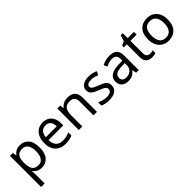

<svg xmlns="http://www.w3.org/2000/svg" viewBox="211 -1900 3381 3381"><g transform="rotate(-45 1901.5 -209.5)"><path d="M340 -546Q439 -546 499.5 -477Q560 -408 560 -269Q560 -132 499.5 -61Q439 10 339 10Q277 10 236.5 -13.5Q196 -37 173 -68H167Q169 -51 171 -25Q173 1 173 20V240H85V-536H157L169 -463H173Q197 -498 236 -522Q275 -546 340 -546ZM324 -472Q242 -472 208.5 -426Q175 -380 173 -286V-269Q173 -170 205.5 -116.5Q238 -63 326 -63Q375 -63 406.5 -90Q438 -117 453.5 -163.5Q469 -210 469 -270Q469 -362 433.5 -417Q398 -472 324 -472Z M907 -546Q976 -546 1025.5 -516Q1075 -486 1101.5 -431.5Q1128 -377 1128 -304V-251H761Q763 -160 807.5 -112.5Q852 -65 932 -65Q983 -65 1022.5 -74.5Q1062 -84 1104 -102V-25Q1063 -7 1023 1.5Q983 10 928 10Q852 10 793.5 -21Q735 -52 702.5 -113.5Q670 -175 670 -264Q670 -352 699.5 -415Q729 -478 782.5 -512Q836 -546 907 -546ZM906 -474Q843 -474 806.5 -433.5Q770 -393 763 -321H1036Q1035 -389 1004 -431.5Q973 -474 906 -474Z M1522 -546Q1618 -546 1667 -499.5Q1716 -453 1716 -349V0H1629V-343Q1629 -472 1509 -472Q1420 -472 1386 -422Q1352 -372 1352 -278V0H1264V-536H1335L1348 -463H1353Q1379 -505 1425 -525.5Q1471 -546 1522 -546Z M2231 -148Q2231 -70 2173 -30Q2115 10 2017 10Q1961 10 1920.5 1Q1880 -8 1849 -24V-104Q1881 -88 1926.5 -74.5Q1972 -61 2019 -61Q2086 -61 2116 -82.5Q2146 -104 2146 -140Q2146 -160 2135 -176Q2124 -192 2095.5 -208Q2067 -224 2014 -244Q1962 -264 1925 -284Q1888 -304 1868 -332Q1848 -360 1848 -404Q1848 -472 1903.5 -509Q1959 -546 2049 -546Q2098 -546 2140.5 -536.5Q2183 -527 2220 -510L2190 -440Q2156 -454 2119 -464Q2082 -474 2043 -474Q1989 -474 1960.5 -456.5Q1932 -439 1932 -409Q1932 -387 1945 -371.5Q1958 -356 1988.5 -341.5Q2019 -327 2070 -307Q2121 -288 2157 -268Q2193 -248 2212 -219.5Q2231 -191 2231 -148Z M2564 -545Q2662 -545 2709 -502Q2756 -459 2756 -365V0H2692L2675 -76H2671Q2636 -32 2597.5 -11Q2559 10 2491 10Q2418 10 2370 -28.5Q2322 -67 2322 -149Q2322 -229 2385 -272.5Q2448 -316 2579 -320L2670 -323V-355Q2670 -422 2641 -448Q2612 -474 2559 -474Q2517 -474 2479 -461.5Q2441 -449 2408 -433L2381 -499Q2416 -518 2464 -531.5Q2512 -545 2564 -545ZM2590 -259Q2490 -255 2451.5 -227Q2413 -199 2413 -148Q2413 -103 2440.5 -82Q2468 -61 2511 -61Q2579 -61 2624 -98.5Q2669 -136 2669 -214V-262Z M3101 -62Q3121 -62 3142 -65.5Q3163 -69 3176 -73V-6Q3162 1 3136 5.5Q3110 10 3086 10Q3044 10 3008.5 -4.5Q2973 -19 2951 -55Q2929 -91 2929 -156V-468H2853V-510L2930 -545L2965 -659H3017V-536H3172V-468H3017V-158Q3017 -109 3040.5 -85.5Q3064 -62 3101 -62Z M3749 -269Q3749 -136 3681.5 -63Q3614 10 3499 10Q3428 10 3372.5 -22.5Q3317 -55 3285 -117.5Q3253 -180 3253 -269Q3253 -402 3320 -474Q3387 -546 3502 -546Q3575 -546 3630.5 -513.5Q3686 -481 3717.5 -419.5Q3749 -358 3749 -269ZM3344 -269Q3344 -174 3381.5 -118.5Q3419 -63 3501 -63Q3582 -63 3620 -118.5Q3658 -174 3658 -269Q3658 -364 3620 -418Q3582 -472 3500 -472Q3418 -472 3381 -418Q3344 -364 3344 -269Z"/></g></svg>

Font: Noto Sans Tifinagh SIL
Style: Regular
Weight: 400
Designer: JamraPatel
Foundry: JamraPatel LLC
Version: Version 2.006; ttfautohint (v1.8.4.7-5d5b)